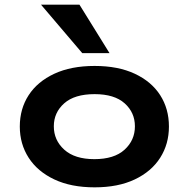

<svg xmlns="http://www.w3.org/2000/svg" viewBox="-20 -794 811 824"><path d="M386 10Q285 10 213 -24Q141 -58 103 -117Q65 -176 65 -251Q65 -327 103 -385.5Q141 -444 213 -477.5Q285 -511 386 -511Q487 -511 558.5 -477.5Q630 -444 667.5 -385.5Q705 -327 705 -251Q705 -176 667.5 -117Q630 -58 558.5 -24Q487 10 386 10ZM385 -111Q470 -111 514.5 -151.5Q559 -192 559 -252Q559 -311 515 -350.5Q471 -390 386 -390Q300 -390 255.5 -350.5Q211 -311 211 -252Q211 -192 256 -151.5Q301 -111 385 -111ZM333 -566 156 -774H321L450 -566Z"/></svg>

Font: Nunito Sans 7pt Expanded
Style: Bold
Weight: 700
Width: 7
Designer: Vernon Adams
Foundry: Vernon Adams
Version: Version 3.101;gftools[0.9.27]